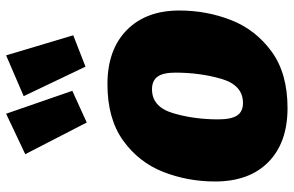

<svg xmlns="http://www.w3.org/2000/svg" viewBox="-182 -734 937 612"><g transform="rotate(-90 286.0 -428.5)"><path d="M13 -211Q13 -298 43.5 -376Q74 -454 143.5 -504Q213 -554 323 -554Q433 -554 495.5 -492.5Q558 -431 558 -325Q558 -238 527.5 -160Q497 -82 427.5 -31Q358 20 247 20Q137 20 75 -41Q13 -102 13 -211ZM360 -338Q360 -377 347 -394.5Q334 -412 307 -412Q251 -412 231 -345.5Q211 -279 211 -201Q211 -159 223.5 -140.5Q236 -122 263 -122Q320 -122 340 -190.5Q360 -259 360 -338ZM229 -877 302 -666 201 -620 100 -816ZM415 -877 479 -663 379 -624 285 -821Z"/></g></svg>

Font: Fira Sans Black
Style: Italic
Weight: 900
Italic angle: -8°
Designer: Carrois Corporate & Edenspiekermann AG
Foundry: Carrois Corporate GbR & Edenspiekermann AG
Version: Version 4.203